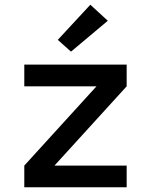

<svg xmlns="http://www.w3.org/2000/svg" viewBox="-20 -794 640 814"><path d="M83 0V-92L389 -428H83V-520H517V-428L211 -92H517V0ZM281 -575 225 -625 363 -774 437 -706Z"/></svg>

Font: Zed Mono Semibold Extended
Style: Regular
Weight: 600
Width: 7
Monospace: yes
Designer: Belleve Invis
Foundry: Belleve Invis
Version: Version 1.0.0; ttfautohint (v1.8.4)